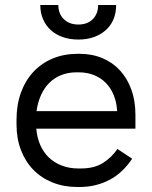

<svg xmlns="http://www.w3.org/2000/svg" viewBox="-20 -741 606 767"><path d="M289 6H297Q332 6 362 -1.5Q392 -9 418.5 -23Q445 -37 467.5 -58.5Q490 -80 508 -107L449 -146Q427 -113 392 -90.5Q357 -68 303 -68H293Q257 -68 227 -79.5Q197 -91 175.5 -111.5Q154 -132 141 -161.5Q128 -191 125 -227H521V-283Q521 -338 505 -382.5Q489 -427 460 -459Q431 -491 389.5 -508.5Q348 -526 298 -526H290Q235 -526 190 -507Q145 -488 113 -453.5Q81 -419 63.5 -370.5Q46 -322 46 -263V-244Q46 -188 63.5 -142Q81 -96 113 -63Q145 -30 190 -12Q235 6 289 6ZM126 -297Q131 -333 144 -361.5Q157 -390 177 -410Q197 -430 224.5 -441Q252 -452 285 -452H295Q328 -452 355.5 -441Q383 -430 403 -409.5Q423 -389 434.5 -360.5Q446 -332 448 -297ZM141 -721Q141 -689.7 152 -664.4Q163 -639 182.5 -621Q202 -603 230.5 -593Q259 -583 293.3 -583Q327.6 -583 355.3 -593Q383 -603 403 -621Q423 -639 433.5 -664.4Q444 -689.7 444 -721H372Q372 -686 350.6 -664.5Q329.2 -643 293.1 -643Q257 -643 235 -664.5Q213 -686 213 -721Z"/></svg>

Font: Fixel Variable
Style: Regular
Weight: 100
Width: 3
Designer: AlfaBravo + MacPaw
Foundry: Kyrylo Tkachov, Marchela Mozhyna, Serhii Makarenko, Maria Weinstein, Zakhar Kryvoshyya
Version: Version 1.211